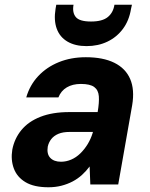

<svg xmlns="http://www.w3.org/2000/svg" viewBox="-20 -780 635 812"><path d="M185 12Q124 12 88 -9.5Q52 -31 38.5 -67.5Q25 -104 32 -147Q41 -194 70.5 -230Q100 -266 151 -286Q202 -306 273 -306H393Q400 -347 398 -373Q396 -399 378.5 -412Q361 -425 322 -425Q287 -425 262.5 -410.5Q238 -396 227 -368H91Q106 -420 141.5 -458Q177 -496 228.5 -517Q280 -538 343 -538Q416 -538 463.5 -514.5Q511 -491 530.5 -446Q550 -401 539 -335L480 0H362L359 -76Q345 -57 327 -40.5Q309 -24 287 -12.5Q265 -1 239.5 5.5Q214 12 185 12ZM238 -96Q260 -96 281 -105Q302 -114 319.5 -131Q337 -148 350.5 -170Q364 -192 372 -218L373 -222H274Q246 -222 227 -214Q208 -206 197 -192Q186 -178 182 -160Q177 -129 192.5 -112.5Q208 -96 238 -96ZM346 -585Q298 -585 265.5 -604Q233 -623 220 -658.5Q207 -694 215 -743L218 -760H291Q285 -727 300.5 -708Q316 -689 365 -689Q413 -689 436 -708Q459 -727 464 -760H538L534 -742Q526 -693 500 -658Q474 -623 434.5 -604Q395 -585 346 -585Z"/></svg>

Font: DM Sans 9pt ExtraBold
Style: Italic
Weight: 800
Italic angle: -10°
Version: Version 4.004;gftools[0.9.30]